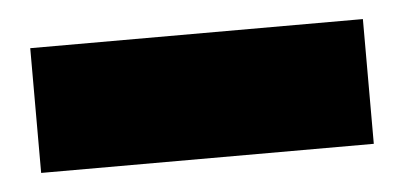

<svg xmlns="http://www.w3.org/2000/svg" viewBox="-27 -40 485 230"><g transform="rotate(-5 215.0 75.0)"><path d="M15 150V0H415V150Z"/></g></svg>

Font: Figtree Light Black
Style: Regular
Weight: 900
Version: Version 2.000